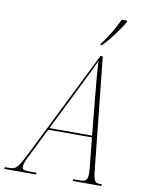

<svg xmlns="http://www.w3.org/2000/svg" viewBox="-158 -1003 810 1072"><g transform="rotate(10 247.5 -467.0)"><path d="M352 -782 351 -774H359C401 -817 449 -882 474 -926V-934H444C418 -879 385 -824 352 -782ZM-58 0H122L124 -10H89C53 -10 42 -12 42 -31C42 -49 55 -76 69 -102L146 -258H394L410 -100C411 -87 413 -71 413 -56C413 -18 403 -10 362 -10H332L330 0H492L494 -10H484C453 -10 447 -16 439 -99L375 -714H362L61 -109C14 -15 6 -10 -36 -10H-56ZM272 -512C324 -617 333 -635 356 -685C358 -634 366 -543 372 -484L393 -268H151Z"/></g></svg>

Font: Noto Serif Display Condensed Thin
Style: Italic
Weight: 100
Width: 3
Italic angle: -12°
Designer: Monotype Design Team
Foundry: Monotype Imaging Inc.
Version: Version 2.009